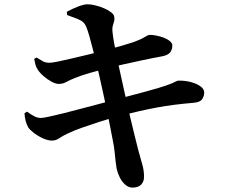

<svg xmlns="http://www.w3.org/2000/svg" viewBox="-20 -810 1040 884"><path d="M287.6 -755.8Q311.1 -768.8 338.8 -779.6Q366.5 -790.3 383.1 -790.3Q398.6 -790.3 419 -785.3Q439.4 -780.3 458.6 -772.1Q477.8 -764 491.1 -753.7Q504.5 -743.4 505.9 -733.5Q508.1 -721.1 505.2 -711.4Q502.3 -701.8 499.3 -691.5Q496.3 -681.1 497.6 -666.6Q500.1 -640 506.2 -607.9Q512.3 -575.8 522.1 -526.9Q539.2 -449.1 553.4 -384.9Q567.7 -320.8 579.5 -270.3Q591.3 -219.8 600.8 -182.2Q610.2 -144.6 616.2 -120.6Q628.3 -77 635.7 -50.6Q643.2 -24.2 643.2 5.2Q643.2 24.6 630.9 38.9Q618.6 53.1 590.4 53.8Q572.5 53.8 557 40.6Q541.6 27.4 531.4 6.8Q521.3 -13.8 516.8 -34.7Q514.8 -44.9 512.6 -64.4Q510.5 -83.8 507.8 -109.9Q505.1 -136 499.4 -163.2Q493.2 -196.4 485.7 -234.2Q478.2 -272 470.1 -310.4Q461.9 -348.8 454.2 -384.9Q446.4 -421 439.4 -451.6Q432.4 -482.2 427.4 -503.4Q417.5 -543.4 408.4 -579.7Q399.3 -616 391.3 -644.1Q383.3 -672.3 377 -686.2Q371.3 -700.4 362.2 -708.3Q353.2 -716.3 336.4 -723.1Q319.6 -729.9 289.1 -740.8ZM137.5 -539.1 148.4 -545.1Q166 -534.3 177.9 -527.7Q189.7 -521 207.9 -521Q219.1 -521 246.7 -526.6Q274.2 -532.2 311 -540.9Q347.8 -549.6 386.7 -558.9Q425.6 -568.2 457.8 -576.7Q504.1 -588.9 535.3 -597.9Q566.4 -607 591.5 -615Q624.7 -626.5 643.4 -637.8Q662.1 -649.2 668.3 -649.4Q681.3 -649.7 699.2 -646.3Q717.1 -642.9 734.2 -636.4Q751.2 -629.8 762.3 -620.5Q773.4 -611.1 773.4 -600.2Q773.4 -582.1 763.3 -568.7Q753.1 -555.4 723.8 -550.2Q685.8 -543.4 639 -533.4Q592.1 -523.4 549.5 -513.9Q506.8 -504.4 480.7 -497.4Q439.7 -487.2 397 -475.1Q354.3 -463 322.9 -450.1Q300.8 -441.1 284.9 -432.3Q269.1 -423.6 250.5 -423.6Q236.6 -423.6 217.4 -433.9Q198.2 -444.3 180.6 -459.5Q163.1 -474.7 153.5 -489.8Q145.7 -502.1 143.1 -512.4Q140.5 -522.6 137.5 -539.1ZM92.6 -288.8 104.6 -295.9Q126.9 -279.6 140.5 -273.3Q154.1 -267 168.5 -267Q178.5 -267 205.3 -272.8Q232 -278.5 269.9 -287.9Q307.8 -297.4 350.2 -308.7Q392.7 -320.1 433.7 -330.7Q474.7 -341.4 507.8 -350.6Q542.1 -359.5 577.6 -368.9Q613.1 -378.3 647.3 -387.4Q681.6 -396.5 710.2 -405.3Q738.8 -414 758.9 -421.4Q777.2 -428.1 786.1 -433.3Q795.1 -438.5 802.1 -438.8Q831.5 -439.3 858.6 -432.2Q885.7 -425 903 -412.5Q920.3 -400.1 920.3 -383.8Q920.3 -368.7 911.3 -354.1Q902.3 -339.5 871.9 -336.8Q825.4 -332.8 784.2 -327.7Q743 -322.6 702.2 -315Q661.3 -307.4 616.2 -297Q571.2 -286.6 516 -272.1Q480 -262.6 438 -249.2Q396.1 -235.7 357.4 -222Q318.7 -208.3 292.1 -195.4Q268.2 -184.2 253.3 -173.8Q238.4 -163.3 219.7 -162.6Q201.1 -162.6 177.6 -173.2Q154.2 -183.8 135.3 -198.5Q116.5 -213.2 109.7 -223.9Q103.2 -235.8 98.7 -251.3Q94.2 -266.7 92.6 -288.8Z"/></svg>

Font: Noto Serif SC
Style: Regular
Weight: 200
Designer: Ryoko NISHIZUKA 西塚涼子 (kana & ideographs); Frank Grießhammer (Latin, Greek & Cyrillic); Wenlong ZHANG 张文龙 (bopomofo); San
Foundry: Adobe
Version: Version 2.001;hotconv 1.1.0;makeotfexe 2.6.0